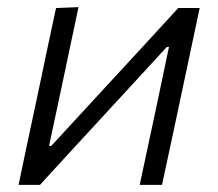

<svg xmlns="http://www.w3.org/2000/svg" viewBox="-20 -518 611 538"><path d="M32 0Q43.5 -56 54.5 -107.2Q65.5 -158.5 78.5 -219.5L89 -269Q102.5 -334 113.8 -387Q125 -440 137 -495.5L200 -498Q188.5 -444.5 177.8 -393.2Q167 -342 154 -280.5L117.5 -109H123.5L282 -281Q330 -333 380 -387.2Q430 -441.5 479.5 -495.5H539.5Q527.5 -439.5 516.5 -387Q505.5 -334.5 491.5 -269L481 -219.5Q468 -159 457 -107.2Q446 -55.5 434 0H371.5Q383 -54.5 393.8 -104.5Q404.5 -154.5 417 -213L453.5 -386.5H447.5L292.5 -218Q193 -110.5 92 0Z"/></svg>

Font: Commissioner Light
Style: Italic
Weight: 300
Italic angle: -12°
Designer: Kostas Bartsokas
Foundry: Kostas Bartsokas
Version: Version 1.000; ttfautohint (v1.8.3)